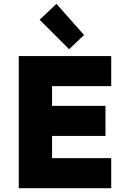

<svg xmlns="http://www.w3.org/2000/svg" viewBox="-20 -983 651 1003"><path d="M78 0V-690H561V-533H252V-430H531V-273H252V-157H561V0ZM187 -880 275 -963 419 -800 341 -726Z"/></svg>

Font: Oxanium ExtraBold
Style: Regular
Weight: 800
Designer: Severin Meyer
Version: Version 2.000